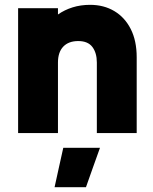

<svg xmlns="http://www.w3.org/2000/svg" viewBox="-20 -551 633 795"><path d="M55 0Q55 -128 55 -258.5Q55 -389 55 -517Q96 -517 138 -517Q180 -517 220 -517Q220 -510 220 -504Q220 -498 220 -491Q247 -510 280.5 -520.5Q314 -531 353 -531Q410 -531 453.5 -505Q497 -479 521.5 -430.5Q546 -382 546 -314Q546 -236 546 -157Q546 -78 546 0Q506 0 464 0Q422 0 381 0Q381 -72 381 -146Q381 -220 381 -292Q381 -332 362.5 -356.5Q344 -381 304 -381Q264 -381 242 -358Q220 -335 220 -292Q220 -220 220 -146Q220 -72 220 0Q180 0 138 0Q96 0 55 0ZM206 224Q215 183 224 142Q233 101 242 61Q280 61 318.5 61Q357 61 394 61Q380 101 365 142Q350 183 336 224Q304 224 271 224Q238 224 206 224Z"/></svg>

Font: Tilt Warp
Style: Regular
Weight: 400
Designer: Andy Clymer
Foundry: Andy Clymer
Version: Version 1.000